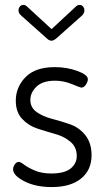

<svg xmlns="http://www.w3.org/2000/svg" viewBox="-20 -751 425 778"><path d="M89 -725 189 -633 288 -725Q294 -731 303 -731Q311 -731 316.5 -724.5Q322 -718 322 -709Q322 -696 310 -686L209 -596Q197 -586 189 -586Q179 -586 169 -596L68 -686Q55 -696 55 -709Q55 -718 60.5 -724.5Q66 -731 74 -731Q83 -731 89 -725ZM188 -48Q241 -48 266 -68Q291 -88 291 -119Q291 -155 265.5 -176.5Q240 -198 204 -208Q168 -218 131.5 -230Q95 -242 69.5 -269.5Q44 -297 44 -343Q44 -398 83.5 -438.5Q123 -479 202 -479Q251 -479 293.5 -463.5Q336 -448 336 -430Q336 -420 328 -408Q320 -396 309 -396Q306 -396 272 -410Q238 -424 203 -424Q153 -424 128 -400Q103 -376 103 -346Q103 -315 128.5 -297Q154 -279 190.5 -269.5Q227 -260 263.5 -247.5Q300 -235 325.5 -203.5Q351 -172 351 -122Q351 -62 308.5 -27.5Q266 7 190 7Q124 7 78.5 -16.5Q33 -40 33 -65Q33 -75 40 -85Q47 -95 56 -95Q63 -95 78 -83.5Q93 -72 121 -60Q149 -48 188 -48Z"/></svg>

Font: Dosis
Style: Regular
Weight: 400
Designer: Edgar Tolentino, Pablo Impallari, Igino Marini
Foundry: Edgar Tolentino, Pablo Impallari, Igino Marini
Version: Version 1.007